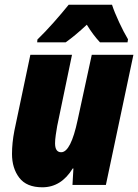

<svg xmlns="http://www.w3.org/2000/svg" viewBox="-20 -786 587 816"><path d="M259 -606Q300 -635 349 -681Q375 -638 405 -606H522L524 -619Q506 -649 486 -692Q466 -735 456 -766H272Q243 -730 207.5 -690Q172 -650 139 -618L138 -606ZM289 -70H292L288 0H430L547 -553H370L310 -276Q281 -139 240 -139Q214 -139 214 -177Q214 -192 217 -212.5Q220 -233 223 -250L286 -553H109L41 -230Q31 -178 31 -132Q31 -71 62 -30.5Q93 10 160 10Q240 10 289 -70Z"/></svg>

Font: Noto Sans Display SemiCondensed Black
Style: Italic
Weight: 900
Width: 4
Designer: Monotype Design team
Foundry: Monotype Imaging Inc.
Version: 1.000